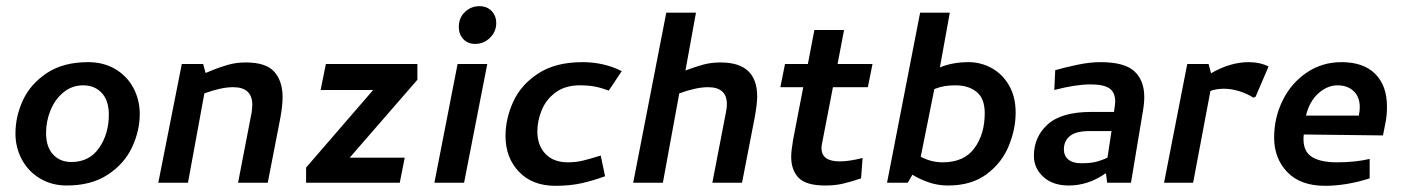

<svg xmlns="http://www.w3.org/2000/svg" viewBox="-20 -591 4535 621"><path d="M432 -222Q432 -268 411.5 -306.5Q391 -345 353 -367.5Q315 -390 265 -390Q185 -390 132 -355Q79 -320 54.5 -267.5Q30 -215 30 -159Q30 -114 50.5 -75.5Q71 -37 109 -14Q147 9 196 9Q275 9 328.5 -26Q382 -61 407 -114.5Q432 -168 432 -222ZM332 -220Q332 -158 300.5 -112.5Q269 -67 211 -67Q174 -67 151.5 -91.5Q129 -116 129 -161Q129 -199 143.5 -234.5Q158 -270 185.5 -292.5Q213 -315 249 -315Q286 -315 309 -290.5Q332 -266 332 -220Z M796 -252Q796 -244 794 -228L750 0H846L887 -211Q894 -250 894 -277Q894 -328 867.5 -358.5Q841 -389 775 -389Q744 -389 718 -381.5Q692 -374 672 -366Q652 -358 645 -355L637 -384H568L492 0H588L641 -289Q696 -309 734 -309Q796 -309 796 -252Z M1017 -300H1187L970 -49V0H1273L1289 -81H1111L1330 -333V-384H1034Z M1385 0ZM1385 0H1481L1556 -384H1460ZM1464 -504Q1464 -533 1483.5 -552Q1503 -571 1531 -571Q1555 -571 1570 -555.5Q1585 -540 1585 -516Q1585 -489 1565 -469Q1545 -449 1517 -449Q1493 -449 1478.5 -464.5Q1464 -480 1464 -504Z M1949 -298 1991 -361Q1933 -390 1864 -390Q1777 -390 1721 -353.5Q1665 -317 1640 -262Q1615 -207 1615 -151Q1615 -81 1658.5 -35.5Q1702 10 1776 10Q1824 10 1861.5 1.5Q1899 -7 1937 -21L1923 -88Q1888 -77 1865.5 -71.5Q1843 -66 1817 -66Q1770 -66 1744 -93.5Q1718 -121 1718 -166Q1718 -200 1732 -234.5Q1746 -269 1777 -292Q1808 -315 1855 -315Q1883 -315 1904 -311Q1925 -307 1949 -298Z M2331 -254Q2331 -242 2328 -228L2284 0H2380L2421 -211Q2429 -255 2429 -279Q2429 -389 2311 -389Q2280 -389 2254.5 -382Q2229 -375 2197 -363L2231 -550H2135L2028 0H2124L2177 -289Q2232 -309 2270 -309Q2331 -309 2331 -254Z M2696 -69Q2637 -69 2637 -112Q2637 -118 2639 -128L2674 -309H2787L2802 -384H2689L2710 -494H2614L2593 -384H2519L2504 -309H2578L2545 -138Q2539 -102 2539 -84Q2539 -41 2563 -16Q2587 9 2649 9Q2681 9 2706.5 3Q2732 -3 2765 -14L2770 -80Q2726 -69 2696 -69Z M2849 0H2916L2931 -26Q2953 -12 2983 -1.5Q3013 9 3046 9Q3122 9 3171 -27.5Q3220 -64 3242.5 -118.5Q3265 -173 3265 -227Q3265 -278 3243.5 -315Q3222 -352 3187 -371Q3152 -390 3113 -390Q3061 -390 3020 -373L3052 -550H2956ZM3165 -225Q3165 -157 3131.5 -111.5Q3098 -66 3029 -66Q2992 -66 2958 -84L3002 -303Q3020 -310 3035.5 -312.5Q3051 -315 3070 -315Q3113 -315 3139 -293.5Q3165 -272 3165 -225Z M3393 -364 3390 -300Q3460 -318 3506 -318Q3550 -318 3568.5 -305Q3587 -292 3587 -262Q3587 -255 3583 -229H3510Q3413 -229 3368.5 -188.5Q3324 -148 3324 -87Q3324 -47 3354.5 -19Q3385 9 3437 9Q3500 9 3557 -31L3561 0H3638L3676 -228Q3681 -256 3681 -277Q3681 -331 3649 -360.5Q3617 -390 3539 -390Q3505 -390 3464.5 -381.5Q3424 -373 3393 -364ZM3477 -63Q3450 -63 3435.5 -75Q3421 -87 3421 -108Q3421 -135 3440.5 -151Q3460 -167 3503 -167H3575L3562 -81Q3540 -71 3522.5 -67Q3505 -63 3477 -63Z M3820 -384 3745 0H3839L3895 -297Q3915 -304 3938 -304Q3963 -304 3988.5 -296Q4014 -288 4034 -275L4041 -278L4083 -376Q4055 -390 4019 -390Q3959 -390 3897 -354L3889 -384Z M4101 -146Q4101 -79 4143.5 -34.5Q4186 10 4266 10Q4334 10 4410 -14V-77Q4364 -66 4304 -66Q4252 -66 4224 -83Q4196 -100 4196 -141Q4196 -151 4197 -156L4453 -153L4461 -193Q4466 -217 4466 -246Q4466 -314 4428 -352Q4390 -390 4319 -390Q4256 -390 4206 -356Q4156 -322 4128.5 -266Q4101 -210 4101 -146ZM4378 -244Q4378 -232 4375 -217H4204Q4215 -263 4244 -289Q4273 -315 4306 -315Q4338 -315 4358 -296.5Q4378 -278 4378 -244Z"/></svg>

Font: Cambay Devanagari
Style: Bold Italic
Weight: 700
Designer: Pooja Saxena
Foundry: Pooja Saxena
Version: Version 1.005;PS 001.005;hotconv 1.0.70;makeotf.lib2.5.58329